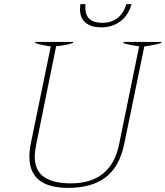

<svg xmlns="http://www.w3.org/2000/svg" viewBox="-20 -904 805 934"><path d="M369 -861Q369 -868 371 -884H396Q395 -878 395 -868Q395 -793 477 -793Q566 -793 595 -884H620Q604 -828 564.5 -799.5Q525 -771 472 -771Q424 -771 396.5 -793.5Q369 -816 369 -861ZM123 -142Q123 -173 130 -207L227 -678Q179 -685 151 -695L152 -700H336L335 -695Q303 -684 253 -679L156 -200Q149 -163 149 -144Q149 -73 195 -42.5Q241 -12 324 -12Q520 -12 559 -200L657 -679Q610 -684 580 -695L581 -700H765L764 -695Q738 -686 682 -678L585 -207Q562 -93 494 -41.5Q426 10 312 10Q123 10 123 -142Z"/></svg>

Font: Trirong Thin
Style: Italic
Weight: 250
Italic angle: -12°
Designer: Katatrad Team
Foundry: CadsonDemak
Version: Version 1.001